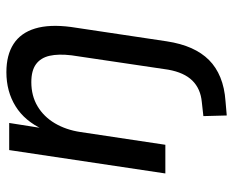

<svg xmlns="http://www.w3.org/2000/svg" viewBox="-86 -464 747 616"><g transform="rotate(-90 288.0 -156.5)"><path d="M225 197 223 122 268 117Q311 113 337 86.5Q363 60 372 9L418 -301Q423 -343 416.5 -371.5Q410 -400 389.5 -415Q369 -430 332 -430Q288 -430 254.5 -410Q221 -390 200 -354.5Q179 -319 172 -273L131 0H39L114 -501H201L184 -393L180 -392Q207 -451 254.5 -480.5Q302 -510 364 -510Q419 -510 454.5 -487Q490 -464 504 -418Q518 -372 509 -303L463 4Q456 50 441 83.5Q426 117 403 140Q380 163 347 176.5Q314 190 271 193Z"/></g></svg>

Font: Nunitoga
Style: Medium Italic
Weight: 500
Italic angle: -9°
Designer: Vernon Adams
Foundry: Vernon Adams
Version: Version 1.0